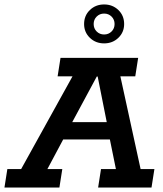

<svg xmlns="http://www.w3.org/2000/svg" viewBox="-51 -843 733 863"><path d="M-31 0 -18 -83H44L275 -500H208L221 -583H570L557 -500H490L581 -83H643L630 0H390L403 -83H470L437 -245L469 -216H213L250 -248L162 -83H229L216 0ZM257 -263 243 -294H455L435 -263L388 -499H384ZM417 -648Q379 -648 353 -673Q327 -698 327 -735Q327 -773 353 -798Q379 -823 417 -823Q455 -823 481 -798Q507 -773 507 -735Q507 -698 481 -673Q455 -648 417 -648ZM417 -688Q437 -688 450.5 -701.5Q464 -715 464 -735Q464 -755 450.5 -768.5Q437 -782 417 -782Q397 -782 383.5 -768.5Q370 -755 370 -735Q370 -715 383.5 -701.5Q397 -688 417 -688Z"/></svg>

Font: Rokkitt SemiBold
Style: Italic
Weight: 600
Italic angle: -9°
Designer: Vernon Adams
Foundry: Vernon Adams
Version: Version 3.103